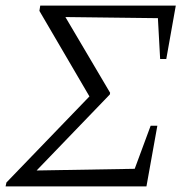

<svg xmlns="http://www.w3.org/2000/svg" viewBox="-25 -667 680 687"><path d="M-5 0 -2 -14 295 -322 116 -628 119 -647H604L570 -456H548L540 -602L209 -606L369 -335L368 -329L106 -57L457 -63L514 -217H538L499 0Z"/></svg>

Font: Piazzolla Light
Style: Italic
Weight: 300
Italic angle: -11.3°
Designer: Juan Pablo del Peral
Foundry: Huerta Tipografica
Version: Version 1.330